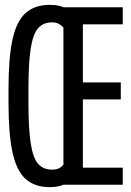

<svg xmlns="http://www.w3.org/2000/svg" viewBox="-20 -760 540 790"><path d="M185 10Q123 10 85.5 -23.5Q48 -57 31.5 -133Q15 -209 15 -335V-395Q15 -522 31.5 -597.5Q48 -673 85.5 -706.5Q123 -740 185 -740Q229 -740 253.5 -723.5Q278 -707 295 -666L245 -642Q233 -656 221.5 -662Q210 -668 194 -668Q157 -668 136 -643Q115 -618 106 -557.5Q97 -497 97 -390V-340Q97 -234 106 -173Q115 -112 136 -87Q157 -62 194 -62Q212 -62 223.5 -68Q235 -74 245 -88L295 -64Q278 -24 253.5 -7Q229 10 185 10ZM241 0V-730H485V-660H321V-421H477V-351H321V-70H485V0Z"/></svg>

Font: M PLUS 1 Code
Style: Regular
Weight: 400
Designer: Coji Morishita
Foundry: UNDERFOREST DESIGN
Version: Version 1.005